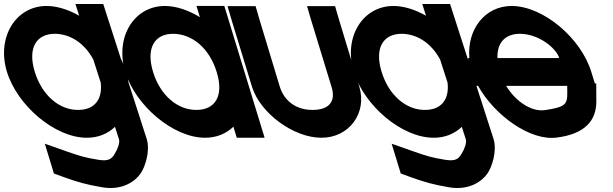

<svg xmlns="http://www.w3.org/2000/svg" viewBox="-131 -643 3086 966"><path d="M-96.2 -282C-148.5 -453 -54.1 -612 102.6 -613C156 -613 213.2 -594.7 267.4 -563.9L248.5 -623H388.5L410.6 -554L477.2 -347.4C488.2 -325.9 497.2 -304 503.8 -282C509.4 -263.7 513.3 -245.6 515.7 -227.7L607.1 56L607.4 57C625.5 116 599.5 198 575.6 231C552.7 264 489.2 318 381.4 299C300.1 285 259.5 273 189.8 248L140.3 230L94.5 80L202.1 118C268.1 141 294.9 150 364.2 161C413.7 169 431 157 444.7 133L445.4 132C461 108 472.9 75 467.7 58L447.5 -4.8C411.3 29.7 362.8 50.4 305.3 50C146.3 50 -43.9 -111 -96.2 -282ZM43.8 -282C80.2 -163 167.8 -89 262.5 -90C342.7 -90 385.7 -141 375.8 -227.3L338.4 -343.5C295 -424.6 223.6 -472.2 145.4 -473C50.4 -473 7.7 -400 43.8 -282Z M499.1 -281C446.5 -453 540.9 -612 697.6 -613C755.1 -613 817 -591.8 874.8 -556.6L857.6 -613H997.6L1019 -543L1098 -284.6L1099.1 -281L1178.9 -20L1200.3 50H1060.3L1043.3 -5.5C1007.1 29.4 958.2 50.4 900.3 50C741.3 50 551.1 -111 499.1 -281ZM639.1 -281C675.2 -163 762.8 -89 857.5 -90C952 -90 994.9 -160.8 960.7 -275.7L959.1 -281C922.7 -400 836.7 -472 740.4 -473C645.4 -473 602.7 -400 639.1 -281Z M1034 -543 1013.9 -612H1154.9L1175.3 -542L1276.7 -207C1299 -134 1360.8 -89 1442.5 -90C1525.5 -90 1560 -134 1537 -206L1536.7 -207L1434 -543L1413.9 -612H1554.9L1575.3 -542L1676.7 -207C1717.4 -74 1624.6 51 1485.3 50C1347.3 50 1179 -72 1137 -206L1136.7 -207Z M1648.8 -282C1596.5 -453 1690.9 -612 1847.6 -613C1901 -613 1958.2 -594.7 2012.4 -563.9L1993.5 -623H2133.5L2155.6 -554L2222.2 -347.4C2233.2 -325.9 2242.2 -304 2248.8 -282C2254.4 -263.7 2258.3 -245.6 2260.7 -227.7L2352.1 56L2352.4 57C2370.5 116 2344.5 198 2320.6 231C2297.7 264 2234.2 318 2126.4 299C2045.1 285 2004.5 273 1934.8 248L1885.3 230L1839.5 80L1947.1 118C2013.1 141 2039.9 150 2109.2 161C2158.7 169 2176 157 2189.7 133L2190.4 132C2206 108 2217.9 75 2212.7 58L2192.5 -4.8C2156.3 29.7 2107.8 50.4 2050.3 50C1891.3 50 1701.1 -111 1648.8 -282ZM1788.8 -282C1825.2 -163 1912.8 -89 2007.5 -90C2087.7 -90 2130.7 -141 2120.8 -227.3L2083.4 -343.5C2040 -424.6 1968.6 -472.2 1890.4 -473C1795.4 -473 1752.7 -400 1788.8 -282Z M2371.7 -351H2682.7C2667.7 -400 2581.7 -472 2485.4 -473C2410.8 -473 2369.1 -428 2371.7 -351ZM2274.4 -211H2265.5L2244.1 -281L2222.7 -351H2230.4C2218.4 -494.4 2307.4 -612.1 2442.6 -613C2601.6 -613 2791.8 -452 2844.1 -281L2861.8 -223H2868.8L2869.3 -133C2869.7 -37 2812.5 31 2671 49C2537.6 68 2356 -63.3 2274.4 -211ZM2722.9 -211H2415.6C2464.1 -131 2544.1 -79.5 2609.8 -89H2610.8C2711.2 -104 2723.2 -117 2723.1 -173Z"/></svg>

Font: Nordica Plus
Style: NordicaClassicRgOpObl
Weight: 500
Version: Version 1.01